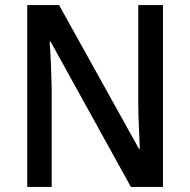

<svg xmlns="http://www.w3.org/2000/svg" viewBox="-20 -734 746 754"><path d="M620 0H494L179 -570H175Q178 -527 180 -480.5Q182 -434 183 -388V0H87V-714H212L526 -149H529Q528 -188 525.5 -236Q523 -284 523 -327V-714H620Z"/></svg>

Font: Noto Sans Malayalam SemiCondensed Medium
Style: Regular
Weight: 500
Width: 4
Designer: Jelle Bosma - Monotype Design Team
Foundry: Monotype Imaging Inc.
Version: Version 2.104; ttfautohint (v1.8.4.7-5d5b)